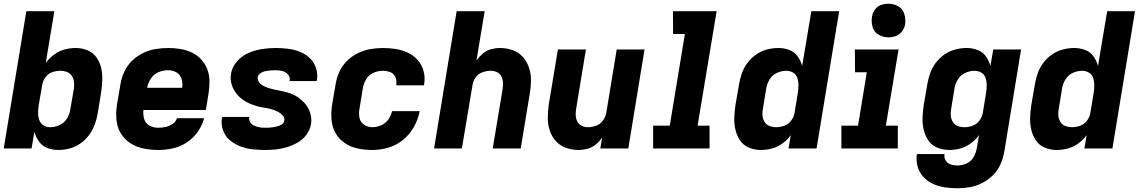

<svg xmlns="http://www.w3.org/2000/svg" viewBox="-20 -795 6097 1028"><path d="M292 8Q322 8 352.5 0Q383 -8 410 -26.5Q437 -45 456.5 -71.5Q476 -98 487 -127.5Q498 -157 503 -187L521 -297Q526 -330 527.5 -364Q529 -398 522 -429.5Q515 -461 497 -487Q479 -513 449 -525.5Q419 -538 385 -538Q355 -538 325.5 -530Q296 -522 270 -503Q244 -484 225 -458L271 -735H121L0 0H149L164 -89Q172 -61 189 -37Q206 -13 233.5 -2.5Q261 8 292 8ZM249 -114Q229 -114 213 -124Q197 -134 190.5 -152Q184 -170 184 -190Q184 -210 187 -230L206 -340Q209 -362 223.5 -381.5Q238 -401 259.5 -408.5Q281 -416 303 -416Q322 -416 339 -409.5Q356 -403 365.5 -387.5Q375 -372 376.5 -353.5Q378 -335 375 -317L356 -207Q352 -182 337.5 -159Q323 -136 298.5 -125Q274 -114 249 -114Z M827 8Q866 8 905 -0.5Q944 -9 979.5 -32Q1015 -55 1039 -89.5Q1063 -124 1073 -162H927Q922 -143 903.5 -131Q885 -119 865.5 -115Q846 -111 827 -111Q802 -111 780.5 -122.5Q759 -134 752 -157.5Q745 -181 748 -206H1082L1097 -297Q1102 -330 1101.5 -363Q1101 -396 1089.5 -425Q1078 -454 1057 -477Q1036 -500 1007.5 -513.5Q979 -527 947 -532.5Q915 -538 882 -538Q848 -538 813.5 -532.5Q779 -527 746 -511Q713 -495 686.5 -469Q660 -443 645 -410Q630 -377 625 -344L606 -234Q600 -193 603.5 -153.5Q607 -114 626.5 -81.5Q646 -49 677.5 -28.5Q709 -8 748 0Q787 8 827 8ZM768 -325Q772 -350 787.5 -374Q803 -398 828.5 -408.5Q854 -419 880 -419Q904 -419 924.5 -407.5Q945 -396 952 -372.5Q959 -349 955 -325Z M1398 8Q1427 8 1457 5Q1487 2 1516.5 -7Q1546 -16 1574 -32Q1602 -48 1621 -74Q1640 -100 1645 -130Q1648 -146 1646.5 -161.5Q1645 -177 1640.5 -191.5Q1636 -206 1628.5 -219Q1621 -232 1611 -243Q1601 -254 1589.5 -263.5Q1578 -273 1565 -280.5Q1552 -288 1538 -293.5Q1524 -299 1509 -303Q1494 -307 1478.5 -309.5Q1463 -312 1448 -315.5Q1433 -319 1418.5 -323.5Q1404 -328 1390.5 -335Q1377 -342 1367.5 -354.5Q1358 -367 1360 -383Q1363 -396 1376 -404Q1389 -412 1402.5 -414.5Q1416 -417 1429.5 -418Q1443 -419 1456 -419Q1475 -419 1492.5 -414.5Q1510 -410 1522 -396Q1534 -382 1531 -363Q1531 -362 1530 -361H1675Q1676 -364 1677 -368Q1682 -401 1671.5 -432Q1661 -463 1638 -484.5Q1615 -506 1585 -518Q1555 -530 1522 -534Q1489 -538 1456 -538Q1420 -538 1383.5 -532.5Q1347 -527 1311.5 -512Q1276 -497 1249.5 -467Q1223 -437 1217 -401Q1214 -385 1215.5 -369Q1217 -353 1221.5 -339Q1226 -325 1233.5 -312Q1241 -299 1251 -287.5Q1261 -276 1272.5 -267Q1284 -258 1297 -250.5Q1310 -243 1324 -237.5Q1338 -232 1353 -227.5Q1368 -223 1383 -220.5Q1398 -218 1413.5 -215Q1429 -212 1443.5 -207Q1458 -202 1471 -195Q1484 -188 1494.5 -176Q1505 -164 1502 -148Q1500 -136 1489 -129Q1478 -122 1466.5 -119Q1455 -116 1443.5 -114Q1432 -112 1420.5 -111.5Q1409 -111 1398 -111Q1383 -111 1368.5 -113.5Q1354 -116 1341 -122Q1328 -128 1320 -140Q1312 -152 1314 -167L1315 -169H1170Q1169 -166 1168 -162Q1163 -128 1174.5 -96.5Q1186 -65 1210.5 -44.5Q1235 -24 1265.5 -12Q1296 0 1329.5 4Q1363 8 1398 8Z M1973 8Q2016 8 2059.5 -4.5Q2103 -17 2139 -47Q2175 -77 2197 -117Q2219 -157 2227 -200H2079Q2074 -176 2059 -155Q2044 -134 2020.5 -124Q1997 -114 1973 -114Q1949 -114 1929 -127.5Q1909 -141 1904.5 -165Q1900 -189 1905 -214L1923 -324Q1927 -348 1941 -371.5Q1955 -395 1980 -405.5Q2005 -416 2029 -416Q2051 -416 2070 -408.5Q2089 -401 2097 -381.5Q2105 -362 2102 -341L2101 -338H2250Q2251 -342 2251 -345Q2257 -381 2248 -414.5Q2239 -448 2217 -473Q2195 -498 2164.5 -512.5Q2134 -527 2099.5 -532.5Q2065 -538 2029 -538Q1996 -538 1962 -532Q1928 -526 1895.5 -510Q1863 -494 1837 -468Q1811 -442 1796.5 -409.5Q1782 -377 1777 -344L1758 -234Q1752 -194 1755 -154.5Q1758 -115 1776.5 -82.5Q1795 -50 1826 -29Q1857 -8 1895 0Q1933 8 1973 8Z M2304 0H2453L2510 -340Q2513 -362 2527 -381Q2541 -400 2563 -408Q2585 -416 2607 -416Q2625 -416 2640.5 -409Q2656 -402 2664 -386.5Q2672 -371 2673 -353Q2674 -335 2671 -317L2618 0H2768L2817 -297Q2823 -332 2823 -367Q2823 -402 2812 -434Q2801 -466 2779 -490.5Q2757 -515 2724.5 -526.5Q2692 -538 2657 -538Q2633 -538 2609 -531.5Q2585 -525 2565.5 -508.5Q2546 -492 2531 -471L2575 -735H2425Z M3078 8Q3102 8 3126 1.5Q3150 -5 3170 -21.5Q3190 -38 3204 -59L3194 0H3344L3431 -530H3282L3226 -190Q3222 -168 3208 -149Q3194 -130 3172 -122Q3150 -114 3129 -114Q3110 -114 3094.5 -121.5Q3079 -129 3071 -144.5Q3063 -160 3062.5 -178Q3062 -196 3065 -214L3117 -530H2967L2918 -234Q2913 -198 2913 -163Q2913 -128 2923.5 -96Q2934 -64 2956 -39.5Q2978 -15 3010.5 -3.5Q3043 8 3078 8Z M3477 0H3779V-122H3715L3817 -735H3583L3584 -613H3647L3566 -122H3477Z M4054 8Q4084 8 4113.5 0Q4143 -8 4169.5 -27Q4196 -46 4214 -72L4202 0H4352L4473 -735H4324L4275 -442Q4267 -470 4250.5 -493.5Q4234 -517 4206 -527.5Q4178 -538 4147 -538Q4117 -538 4086.5 -530Q4056 -522 4029 -503.5Q4002 -485 3982.5 -459Q3963 -433 3952.5 -403.5Q3942 -374 3937 -344L3918 -234Q3913 -200 3911.5 -166.5Q3910 -133 3917.5 -101Q3925 -69 3942.5 -43Q3960 -17 3990 -4.5Q4020 8 4054 8ZM4136 -114Q4117 -114 4100 -120.5Q4083 -127 4073.5 -142.5Q4064 -158 4062.5 -176.5Q4061 -195 4065 -214L4083 -324Q4087 -348 4101.5 -371Q4116 -394 4140.5 -405Q4165 -416 4190 -416Q4210 -416 4226.5 -406Q4243 -396 4249 -378Q4255 -360 4255 -340Q4255 -320 4252 -300L4234 -190Q4230 -168 4216 -149Q4202 -130 4180 -122Q4158 -114 4136 -114Z M4485 0H4787V-122H4723L4791 -530H4557L4558 -408H4621L4574 -122H4485ZM4737 -595Q4757 -595 4776.5 -602Q4796 -609 4809 -626.5Q4822 -644 4826 -663Q4830 -692 4822 -719.5Q4814 -747 4790 -761Q4766 -775 4737 -775Q4717 -775 4697.5 -768.5Q4678 -762 4665 -744.5Q4652 -727 4649 -707Q4644 -678 4652 -650.5Q4660 -623 4684.5 -609Q4709 -595 4737 -595Z M5106 213Q5140 213 5173.5 207Q5207 201 5239.5 184.5Q5272 168 5297.5 142Q5323 116 5337 84Q5351 52 5357 18L5447 -530H5298L5283 -442Q5275 -470 5258.5 -493.5Q5242 -517 5214 -527.5Q5186 -538 5155 -538Q5125 -538 5094.5 -530Q5064 -522 5037 -503.5Q5010 -485 4990.5 -459Q4971 -433 4960.5 -403.5Q4950 -374 4945 -344L4926 -234Q4921 -200 4919.5 -166.5Q4918 -133 4925.5 -101Q4933 -69 4950.5 -43Q4968 -17 4998 -4.5Q5028 8 5062 8Q5092 8 5121.5 0Q5151 -8 5177.5 -27Q5204 -46 5222 -72L5210 -2Q5206 23 5193 46Q5180 69 5155.5 80Q5131 91 5106 91Q5088 91 5070.5 85.5Q5053 80 5043.5 64.5Q5034 49 5037 30H4889Q4884 64 4893 96.5Q4902 129 4924 152.5Q4946 176 4975.5 189.5Q5005 203 5038.5 208Q5072 213 5106 213ZM5144 -114Q5125 -114 5108 -120.5Q5091 -127 5081.5 -142.5Q5072 -158 5070.5 -176.5Q5069 -195 5073 -214L5091 -324Q5095 -348 5109.5 -371Q5124 -394 5148.5 -405Q5173 -416 5198 -416Q5218 -416 5234.5 -406Q5251 -396 5257 -378Q5263 -360 5263 -340Q5263 -320 5260 -300L5242 -190Q5238 -168 5224 -149Q5210 -130 5188 -122Q5166 -114 5144 -114Z M5638 8Q5668 8 5697.5 0Q5727 -8 5753.5 -27Q5780 -46 5798 -72L5786 0H5936L6057 -735H5908L5859 -442Q5851 -470 5834.5 -493.5Q5818 -517 5790 -527.5Q5762 -538 5731 -538Q5701 -538 5670.5 -530Q5640 -522 5613 -503.5Q5586 -485 5566.5 -459Q5547 -433 5536.5 -403.5Q5526 -374 5521 -344L5502 -234Q5497 -200 5495.5 -166.5Q5494 -133 5501.5 -101Q5509 -69 5526.5 -43Q5544 -17 5574 -4.5Q5604 8 5638 8ZM5720 -114Q5701 -114 5684 -120.5Q5667 -127 5657.5 -142.5Q5648 -158 5646.5 -176.5Q5645 -195 5649 -214L5667 -324Q5671 -348 5685.5 -371Q5700 -394 5724.5 -405Q5749 -416 5774 -416Q5794 -416 5810.5 -406Q5827 -396 5833 -378Q5839 -360 5839 -340Q5839 -320 5836 -300L5818 -190Q5814 -168 5800 -149Q5786 -130 5764 -122Q5742 -114 5720 -114Z"/></svg>

Font: Iosevka Sparkle Heavy Oblique
Style: Regular
Weight: 900
Italic angle: -9°
Designer: Belleve Invis
Foundry: Belleve Invis
Version: Version 4.5.0; ttfautohint (v1.8.3)